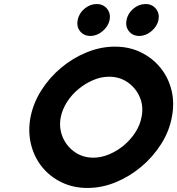

<svg xmlns="http://www.w3.org/2000/svg" viewBox="-20 -921 878 951"><path d="M413 10Q343 10 285 -18Q227 -46 188 -94.5Q149 -143 133.5 -206.5Q118 -270 131 -340Q145 -411 185 -474Q225 -537 283 -585.5Q341 -634 410 -662Q479 -690 549 -690Q620 -690 677.5 -662Q735 -634 774.5 -585.5Q814 -537 829.5 -474Q845 -411 831 -340Q818 -270 777.5 -206.5Q737 -143 679 -94.5Q621 -46 552.5 -18Q484 10 413 10ZM442 -140Q481 -140 520.5 -156.5Q560 -173 593.5 -201Q627 -229 650.5 -265.5Q674 -302 681 -341Q692 -394 672.5 -439.5Q653 -485 613 -513Q573 -541 520 -541Q481 -541 442 -524.5Q403 -508 369 -480Q335 -452 312 -416Q289 -380 281 -341Q271 -289 290 -243Q309 -197 349.5 -168.5Q390 -140 442 -140ZM670 -743Q637 -743 618.5 -766.5Q600 -790 607 -822Q613 -855 640.5 -878Q668 -901 701 -901Q733 -901 752 -878Q771 -855 765 -822Q758 -790 730 -766.5Q702 -743 670 -743ZM428 -743Q395 -743 376.5 -766.5Q358 -790 365 -822Q371 -855 398.5 -878Q426 -901 459 -901Q491 -901 510 -878Q529 -855 523 -822Q516 -790 488 -766.5Q460 -743 428 -743Z"/></svg>

Font: Teachers
Style: Italic
Weight: 400
Italic angle: -11°
Designer: Alfredo Marco Pradil, Chank Diesel
Version: Version 1.001